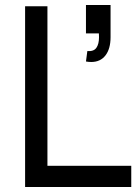

<svg xmlns="http://www.w3.org/2000/svg" viewBox="-20 -745 558 765"><path d="M169 -84.5H503V0H80V-720H169ZM328 -541.5Q353.5 -539.5 364 -554.5Q374.5 -569.5 374.5 -596.5Q374.5 -606.5 374 -612H322.5V-725H420.5V-597Q420.5 -550.5 400.2 -524.2Q380 -498 343.5 -498Q332.5 -498 322.5 -500Z"/></svg>

Font: CCSD_manrope Medium
Style: Regular
Weight: 500
Designer: Mikhail Sharanda
Foundry: Mikhail Sharanda
Version: Version 4.503